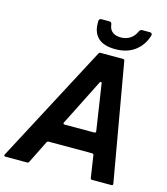

<svg xmlns="http://www.w3.org/2000/svg" viewBox="-174 -1068 1021 1173"><g transform="rotate(15 336.0 -481.5)"><path d="M-29 0Q-34 0 -36.5 -3.5Q-39 -7 -36 -12L357 -756Q361 -763 369 -763H510Q520 -763 521 -754L651 -11V-9Q651 0 642 0H519Q510 0 509 -9L488 -148Q487 -157 477 -157H203Q195 -157 191 -150L120 -7Q116 0 108 0ZM458 -283Q462 -283 465 -286Q468 -289 467 -294L423 -585Q422 -592 417 -592Q413 -592 410 -587L263 -295L261 -290Q261 -287 263.5 -285Q266 -283 270 -283ZM305 -934V-948Q306 -963 322 -963H371Q385 -963 387 -948Q390 -917 410 -901.5Q430 -886 463 -886Q496 -886 521.5 -902.5Q547 -919 560 -950Q566 -963 579 -963H627Q635 -963 639 -958.5Q643 -954 641 -946Q622 -882 572.5 -845Q523 -808 449 -808Q376 -808 340.5 -841Q305 -874 305 -934Z"/></g></svg>

Font: Open Sauce Two
Style: Bold Italic
Weight: 700
Italic angle: -10°
Designer: Alfredo Marco Pradil
Foundry: Creative Sauce Fz LLC
Version: Version 1.477